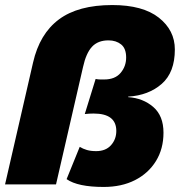

<svg xmlns="http://www.w3.org/2000/svg" viewBox="-30 -731 713 761"><path d="M381 10Q278 10 234 -21L286 -149Q299 -141 314.5 -136.5Q330 -132 351 -132Q389 -132 410 -155.5Q431 -179 431 -212Q431 -281 341 -281Q332 -281 324 -280.5Q316 -280 306 -279L349 -418Q359 -416 367.5 -416Q376 -416 383 -416Q426 -416 448 -442Q470 -468 470 -503Q470 -539 450 -555Q430 -571 400 -571Q358 -571 334.5 -545.5Q311 -520 299 -465L192 0H-10L101 -483Q127 -597 203.5 -654Q280 -711 415 -711Q536 -711 599.5 -661Q663 -611 663 -535Q663 -444 611 -398.5Q559 -353 478 -348V-346Q537 -342 577.5 -307Q618 -272 618 -205Q618 -141 588 -92.5Q558 -44 505 -17Q452 10 381 10Z"/></svg>

Font: Work Sans ExtraBold
Style: Italic
Weight: 800
Italic angle: -13°
Designer: Wei Huang
Foundry: Wei Huang
Version: Version 2.012; ttfautohint (v1.8.3)